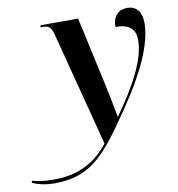

<svg xmlns="http://www.w3.org/2000/svg" viewBox="-247 -624 871 942"><g transform="rotate(-10 188.5 -153.0)"><path d="M-51 240C138 240 211 140 350 -63C451 -211 520 -351 520 -459C520 -514 495 -546 448 -546C406 -546 376 -518 376 -464C441 -464 475 -439 475 -382C475 -283 405 -159 312 -28H311C304 -67 282 -178 270 -230L203 -536H16L14 -526H24C58 -526 68 -513 78 -473L224 90C153 181 64 221 -49 221C-105 221 -139 214 -158 208L-161 218C-135 230 -96 240 -51 240Z"/></g></svg>

Font: Noto Serif Display SemiBold
Style: Italic
Weight: 600
Italic angle: -12°
Designer: Monotype Design Team
Foundry: Monotype Imaging Inc.
Version: Version 2.009